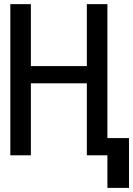

<svg xmlns="http://www.w3.org/2000/svg" viewBox="-20 -749 642 926"><path d="M498 0H398.9V-347.2H128.9V0H29.8V-729H128.9V-430.2H398.9V-729H498V-83H602.1V157.2H498Z"/></svg>

Font: Vazir Code Hack
Style: Code-Hack
Weight: 400
Foundry: DejaVu fonts team - Redesigned by Saber Rastikerdar
Version: Version 1.1.2